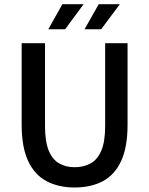

<svg xmlns="http://www.w3.org/2000/svg" viewBox="-20 -854 689 887"><path d="M324.7 12.2Q251.5 12.2 196.3 -16.4Q141.1 -44.9 110.6 -108.9Q80.1 -172.9 80.1 -278.8V-654.3H188V-272Q188 -199.2 205.3 -157.7Q222.7 -116.2 253.7 -98.9Q284.7 -81.5 324.7 -81.5Q365.7 -81.5 397.7 -98.6Q429.7 -115.7 447.8 -157.5Q465.8 -199.2 465.8 -272V-654.3H569.3V-278.8Q569.3 -172.4 538.8 -108.4Q508.3 -44.4 453.4 -16.1Q398.4 12.2 324.7 12.2ZM370.6 -718.8 436 -834.5H533.7L447.3 -718.8ZM203.1 -718.8 268.1 -834.5H366.2L280.8 -718.8Z"/></svg>

Font: Varta Light
Style: Bold
Weight: 700
Version: Version 1.004